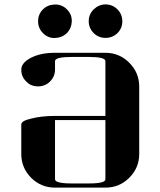

<svg xmlns="http://www.w3.org/2000/svg" viewBox="-20 -856 732 876"><path d="M77.1 -153.8V-288.1Q77.1 -304.7 122.1 -314.9Q168.5 -327.1 231 -327.1H460.9V-577.1Q460.9 -596.2 384.8 -596.2H308.1Q231 -596.2 231 -577.1V-538.1Q231 -506.8 208 -483.9Q186 -461.9 153.8 -461.9Q120.6 -461.9 100.1 -483.9Q77.1 -505.4 77.1 -538.1Q77.1 -569.8 122.1 -592.8Q166.5 -615.2 231 -615.2H460.9Q524.4 -615.2 569.8 -569.8Q615.2 -524.4 615.2 -460.9V-153.8Q615.2 -90.3 569.8 -44.9Q524.9 0 460.9 0H231Q167 0 122.1 -44.9Q77.1 -89.8 77.1 -153.8ZM153.8 -758.8Q153.8 -791 175.8 -813Q197.3 -834.5 230 -835.4Q262.2 -836.4 285.2 -813.5Q308.1 -790.5 307.6 -759.3Q306.6 -727.5 285.2 -705.1Q262.7 -683.6 230.5 -682.6Q199.2 -681.6 176.3 -704.6Q153.8 -727.1 153.8 -758.8ZM231 -38.1Q231 -19 308.1 -19H384.8Q460.9 -19 460.9 -38.1V-308.1H231ZM384.8 -759.3Q384.8 -790.5 407.2 -813Q430.2 -835.4 460.9 -835.9Q493.2 -835.9 515.6 -813.5Q538.1 -791 538.1 -758.8Q538.1 -727.1 516.1 -705.1Q493.2 -683.1 461.4 -683.1Q429.7 -683.1 407.2 -705.1Q384.8 -728.5 384.8 -759.3Z"/></svg>

Font: Hjet
Style: Regular
Weight: 400
Designer: T. Christopher White
Version: Version 1.2